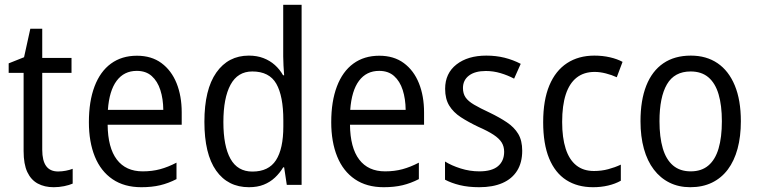

<svg xmlns="http://www.w3.org/2000/svg" viewBox="-20 -780 3194 810"><path d="M225.1 -56.6Q241.2 -56.6 257.8 -59.8Q274.4 -63 286.6 -67.9V-5.4Q272 1 250.5 5.4Q229 9.8 206.5 9.8Q168 9.8 139.4 -5.6Q110.8 -21 95.2 -54.2Q79.6 -87.4 79.6 -142.6V-472.7H16.6V-512.7L81.5 -538.6L107.9 -658.7H158.2V-535.6H281.7V-472.7H158.2V-147.9Q158.2 -102.1 174.8 -79.3Q191.4 -56.6 225.1 -56.6Z M557.6 -544.9Q619.1 -544.9 661.1 -513.9Q703.1 -482.9 724.9 -429Q746.6 -375 746.6 -305.7V-253.9H434.1Q435.1 -156.7 472.9 -106.9Q510.7 -57.1 582 -57.1Q622.1 -57.1 655.5 -66.2Q689 -75.2 724.6 -93.8V-24.4Q690.4 -6.8 655.5 1.5Q620.6 9.8 576.2 9.8Q504.4 9.8 454.8 -23.9Q405.3 -57.6 380.1 -119.4Q355 -181.2 355 -264.6Q355 -352.5 378.9 -415.5Q402.8 -478.5 448.2 -511.7Q493.7 -544.9 557.6 -544.9ZM557.1 -481Q503.4 -481 472.2 -439.2Q440.9 -397.5 435.1 -316.4H668.9Q668.5 -362.8 656.5 -400.1Q644.5 -437.5 620.1 -459.2Q595.7 -481 557.1 -481Z M1030.3 9.8Q941.4 9.8 891.8 -60.3Q842.3 -130.4 842.3 -266.1Q842.3 -402.3 892.6 -473.9Q942.9 -545.4 1029.8 -545.4Q1064 -545.4 1091.3 -534.9Q1118.7 -524.4 1139.4 -505.9Q1160.2 -487.3 1174.3 -462.4H1178.7Q1177.2 -481 1176 -503.2Q1174.8 -525.4 1174.8 -541.5V-759.8H1252.4V0H1189.9L1178.7 -74.2H1174.8Q1160.2 -49.8 1139.9 -30.8Q1119.6 -11.7 1092.8 -1Q1065.9 9.8 1030.3 9.8ZM1044.9 -56.2Q1113.3 -56.2 1144.3 -104.2Q1175.3 -152.3 1175.3 -246.6V-272.5Q1175.3 -374.5 1145.8 -426.5Q1116.2 -478.5 1044.4 -478.5Q982.9 -478.5 952.6 -422.6Q922.4 -366.7 922.4 -265.1Q922.4 -163.6 952.4 -109.9Q982.4 -56.2 1044.9 -56.2Z M1580.1 -544.9Q1641.6 -544.9 1683.6 -513.9Q1725.6 -482.9 1747.3 -429Q1769 -375 1769 -305.7V-253.9H1456.5Q1457.5 -156.7 1495.4 -106.9Q1533.2 -57.1 1604.5 -57.1Q1644.5 -57.1 1678 -66.2Q1711.4 -75.2 1747.1 -93.8V-24.4Q1712.9 -6.8 1678 1.5Q1643.1 9.8 1598.6 9.8Q1526.9 9.8 1477.3 -23.9Q1427.7 -57.6 1402.6 -119.4Q1377.4 -181.2 1377.4 -264.6Q1377.4 -352.5 1401.4 -415.5Q1425.3 -478.5 1470.7 -511.7Q1516.1 -544.9 1580.1 -544.9ZM1579.6 -481Q1525.9 -481 1494.6 -439.2Q1463.4 -397.5 1457.5 -316.4H1691.4Q1690.9 -362.8 1679 -400.1Q1667 -437.5 1642.6 -459.2Q1618.2 -481 1579.6 -481Z M2183.1 -144Q2183.1 -94.2 2161.6 -59.8Q2140.1 -25.4 2099.6 -7.8Q2059.1 9.8 2002 9.8Q1955.6 9.8 1919.7 1Q1883.8 -7.8 1857.4 -22V-98.6Q1884.8 -81.5 1923.3 -69.3Q1961.9 -57.1 2002 -57.1Q2055.2 -57.1 2081.1 -79.1Q2106.9 -101.1 2106.9 -139.6Q2106.9 -162.1 2096.4 -179Q2085.9 -195.8 2062.3 -211.4Q2038.6 -227.1 1997.6 -245.1Q1955.6 -265.1 1924.1 -285.6Q1892.6 -306.2 1875.2 -334.5Q1857.9 -362.8 1857.9 -405.3Q1857.9 -470.7 1905.8 -508.1Q1953.6 -545.4 2031.7 -545.4Q2072.8 -545.4 2108.9 -536.4Q2145 -527.3 2176.8 -510.7L2148.9 -448.2Q2122.1 -462.4 2091.8 -471.4Q2061.5 -480.5 2029.8 -480.5Q1983.9 -480.5 1958.5 -461.2Q1933.1 -441.9 1933.1 -408.7Q1933.1 -385.3 1944.1 -369.1Q1955.1 -353 1980 -338.4Q2004.9 -323.7 2045.9 -304.7Q2087.4 -284.7 2118.4 -263.9Q2149.4 -243.2 2166.3 -215.1Q2183.1 -187 2183.1 -144Z M2481.9 9.8Q2416 9.8 2368.9 -20.5Q2321.8 -50.8 2296.6 -111.8Q2271.5 -172.9 2271.5 -264.6Q2271.5 -357.4 2297.6 -419.7Q2323.7 -481.9 2372.3 -513.7Q2420.9 -545.4 2487.3 -545.4Q2522.5 -545.4 2553.2 -538.3Q2584 -531.2 2606.4 -519L2582 -454.1Q2561 -463.9 2536.1 -470.2Q2511.2 -476.6 2488.8 -476.6Q2443.4 -476.6 2412.8 -452.6Q2382.3 -428.7 2366.9 -381.8Q2351.6 -335 2351.6 -265.6Q2351.6 -198.7 2366.5 -152.6Q2381.3 -106.4 2411.1 -82.5Q2440.9 -58.6 2485.8 -58.6Q2517.6 -58.6 2545.9 -66.2Q2574.2 -73.7 2599.1 -85.4V-17.6Q2575.7 -4.4 2545.7 2.7Q2515.6 9.8 2481.9 9.8Z M3105.5 -268.6Q3105.5 -204.1 3091.6 -152.6Q3077.6 -101.1 3050.5 -64.9Q3023.4 -28.8 2983.6 -9.5Q2943.8 9.8 2892.1 9.8Q2843.3 9.8 2804.4 -9.5Q2765.6 -28.8 2738.3 -64.7Q2710.9 -100.6 2696.5 -152.3Q2682.1 -204.1 2682.1 -268.6Q2682.1 -356.9 2706.5 -418.7Q2731 -480.5 2778.3 -512.9Q2825.7 -545.4 2894.5 -545.4Q2960 -545.4 3007.1 -513.4Q3054.2 -481.4 3079.8 -419.7Q3105.5 -357.9 3105.5 -268.6ZM2762.2 -268.6Q2762.2 -201.7 2776.1 -154.3Q2790 -106.9 2819.3 -82Q2848.6 -57.1 2894 -57.1Q2939.5 -57.1 2968.5 -81.8Q2997.6 -106.4 3011.5 -153.6Q3025.4 -200.7 3025.4 -268.6Q3025.4 -335.4 3011.5 -382.3Q2997.6 -429.2 2968.5 -453.9Q2939.5 -478.5 2893.6 -478.5Q2825.2 -478.5 2793.7 -424.3Q2762.2 -370.1 2762.2 -268.6Z"/></svg>

Font: Open Sans SemiCondensed
Style: Regular
Weight: 400
Width: 4
Designer: Monotype Design Team
Foundry: Monotype Imaging Inc.
Version: Version 3.000